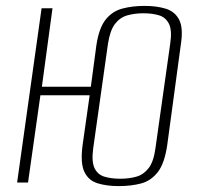

<svg xmlns="http://www.w3.org/2000/svg" viewBox="-20 -619 667 651"><path d="M382 12Q342 12 311 2.5Q280 -7 266 -36.5Q252 -66 260 -127L284 -296H117L75 0H38L121 -591H158L122 -325H288L307 -467Q316 -525 338.5 -553Q361 -581 395 -590Q429 -599 470 -599Q511 -599 542 -589.5Q573 -580 587.5 -552Q602 -524 593 -467L547 -127Q538 -65 515 -35.5Q492 -6 458.5 3Q425 12 382 12ZM387 -13Q418 -13 442.5 -20Q467 -27 484 -49Q501 -71 507 -116L557 -470Q564 -516 553 -538Q542 -560 519.5 -567Q497 -574 466 -574Q437 -574 412 -567Q387 -560 370 -538Q353 -516 346 -470L296 -116Q290 -71 300.5 -49Q311 -27 334 -20Q357 -13 387 -13Z"/></svg>

Font: Alumni Sans ExtraLight
Style: Italic
Weight: 250
Italic angle: -8°
Version: Version 1.016